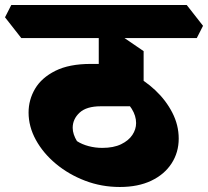

<svg xmlns="http://www.w3.org/2000/svg" viewBox="-85 -690 830 766"><path d="M393 56Q320 56 254.5 31Q189 6 138 -36.5Q87 -79 58 -132Q29 -185 29 -241Q29 -292 55 -336Q81 -380 136 -407.5Q191 -435 277 -435H392L478 -266H317Q260 -266 232.5 -240.5Q205 -215 205 -180Q205 -167 209.5 -153.5Q214 -140 222 -127Q242 -114 268.5 -107Q295 -100 323 -100Q368 -100 398 -114.5Q428 -129 443 -151.5Q458 -174 458 -199Q458 -228 440.5 -256Q423 -284 395 -303L441 -395Q492 -370 534.5 -330Q577 -290 602.5 -240.5Q628 -191 628 -137Q628 -82 599.5 -38Q571 6 518.5 31Q466 56 393 56ZM488 -266 309 -303V-599L368 -568L488 -486ZM0 -538 -65 -621 -40 -670H660L725 -587L700 -538Z"/></svg>

Font: Eczar ExtraBold
Style: Regular
Weight: 800
Designer: Vaibhav Singh
Foundry: Rosetta Type Foundry
Version: Version 2.000